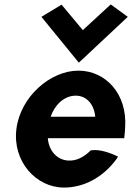

<svg xmlns="http://www.w3.org/2000/svg" viewBox="-20 -824 597 867"><path d="M167 -748 336 -541 557 -748 480 -804 354 -688 258 -803ZM196 -200H541L542 -210C543 -222 545 -235 545 -247C556 -401 456 -505 334 -505C208 -505 72 -388 54 -241C36 -95 143 23 269 23C357 23 444 -21 507 -107L513 -117L504 -121C482 -131 432 -152 390 -145C355 -111 322 -97 288 -99C236 -102 200 -145 196 -200ZM410 -297H209C226 -349 269 -392 322 -392C371 -392 405 -353 410 -297Z"/></svg>

Font: Bluebird
Style: SfBdNrwObl
Weight: 700
Designer: Jasper
Foundry: Cannot Into Space Fonts
Version: Version 0.98